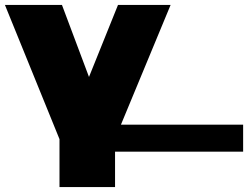

<svg xmlns="http://www.w3.org/2000/svg" viewBox="-23 -567 1009 781"><path d="M219 194V-1L-3 -547H229L339 -254L457 -547H671L469 -60H966V50H445V194Z"/></svg>

Font: CMG Sans Black
Style: Regular
Weight: 900
Designer: Julieta Ulanovsky
Foundry: Julieta Ulanovsky
Version: Version 7.200